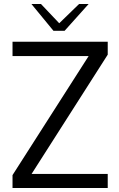

<svg xmlns="http://www.w3.org/2000/svg" viewBox="-20 -946 600 966"><path d="M43 -65 426 -664H43V-736H522V-671L139 -71H522V0H43ZM138 -926H186L278 -829L378 -926H426L305 -791H249Z"/></svg>

Font: Exo
Style: Regular
Weight: 400
Designer: Natanael Gama
Foundry: Natanael Gama
Version: Version 1.500; ttfautohint (v1.6)